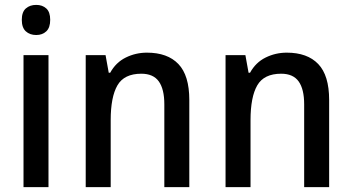

<svg xmlns="http://www.w3.org/2000/svg" viewBox="-20 -764 1436 784"><path d="M128 -744Q153 -744 169 -729.5Q185 -715 185 -683Q185 -651 169 -636Q153 -621 128 -621Q102 -621 85.5 -636Q69 -651 69 -683Q69 -715 85.5 -729.5Q102 -744 128 -744ZM178 -539V0H76V-539Z M580 -549Q664 -549 708.5 -502.5Q753 -456 753 -356V0H651V-338Q651 -400 628.5 -431.5Q606 -463 557 -463Q487 -463 459.5 -415.5Q432 -368 432 -273V0H330V-539H411L424 -467H430Q453 -509 493.5 -529Q534 -549 580 -549Z M1151 -549Q1235 -549 1279.5 -502.5Q1324 -456 1324 -356V0H1222V-338Q1222 -400 1199.5 -431.5Q1177 -463 1128 -463Q1058 -463 1030.5 -415.5Q1003 -368 1003 -273V0H901V-539H982L995 -467H1001Q1024 -509 1064.5 -529Q1105 -549 1151 -549Z"/></svg>

Font: Noto Sans Sinhala SemiCondensed Medium
Style: Regular
Weight: 500
Width: 4
Designer: Jelle Bosma - Monotype Design Team
Foundry: Monotype Imaging Inc.
Version: Version 2.006; ttfautohint (v1.8.4.7-5d5b)